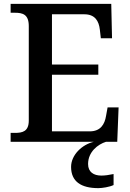

<svg xmlns="http://www.w3.org/2000/svg" viewBox="-20 -734 673 994"><path d="M35 0H466C405 14 348 68 348 130C348 206 400 240 489 240C510 240 547 234 568 224V167C544 172 523 175 505 175C465 175 436 157 436 115C436 52 487 13 529 0H587L594 -178H537L529 -134C522 -90 500 -54 445 -54H249V-347H489V-400H249V-660H417C471 -660 492 -626 497 -580L502 -536H560L556 -714H35V-668H57C97 -668 129 -660 129 -599V-110C129 -53 96 -46 57 -46H35Z"/></svg>

Font: Noto Serif Oriya Medium
Style: Regular
Weight: 500
Designer: David Williams
Foundry: Google LLC, David Williams
Version: Version 1.051